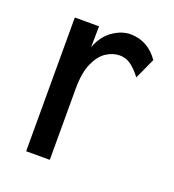

<svg xmlns="http://www.w3.org/2000/svg" viewBox="-96 -549 566 626"><g transform="rotate(20 187.5 -236.5)"><path d="M63 1V-463H147L146 -390Q161 -431 191.5 -452.5Q222 -474 254 -474Q314 -473 351 -420L318 -348Q300 -372 282.5 -384.5Q265 -397 244 -397Q220 -397 197.5 -382.5Q175 -368 160 -334.5Q145 -301 145 -245V1Z"/></g></svg>

Font: Inconsolata Condensed SemiBold
Style: Regular
Weight: 600
Width: 3
Monospace: yes
Designer: Raph Levien, Cyreal, Brenton Simpson
Foundry: Raph Levien, Cyreal, Google
Version: Version 3.100; ttfautohint (v1.8.4.7-5d5b)